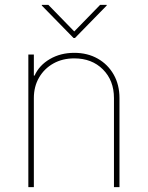

<svg xmlns="http://www.w3.org/2000/svg" viewBox="-20 -770 608 790"><path d="M119.3 -366.5V0H96.6V-545.5H119.3V-458.8H122.2Q141.3 -501.4 185.2 -527Q229 -552.6 285.5 -552.6Q340.2 -552.6 382.1 -528.8Q424 -505 447.8 -463.1Q471.6 -421.2 471.6 -366.5V0H448.9V-366.5Q448.9 -438.9 403.4 -484.4Q358 -529.8 285.5 -529.8Q237.2 -529.8 199.8 -508.9Q162.3 -487.9 140.8 -451Q119.3 -414.1 119.3 -366.5ZM179 -750 285.5 -640.6 392 -750H419V-747.2L288.4 -613.6H282.7L152 -747.2V-750Z"/></svg>

Font: Inter UI Thin
Style: Regular
Weight: 100
Designer: Rasmus Andersson
Foundry: rsms
Version: 3.2;8d6f07862